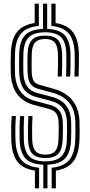

<svg xmlns="http://www.w3.org/2000/svg" viewBox="-20 -930 494 1051"><path d="M217 101V-28.5Q150.5 -30.8 120.4 -62.1Q90.2 -93.5 87.5 -162.8Q85.5 -238.8 90 -294.5H112.5Q108.2 -236.5 110.5 -163.5Q113 -101 140.2 -73.9Q167.5 -46.8 228.2 -46.8Q288.8 -46.8 316.1 -74Q343.5 -101.2 346 -164Q347 -187.5 347.2 -213.2Q347.5 -239 346.5 -261.8Q344.8 -310.8 323.1 -338.8Q301.5 -366.8 256.8 -378.2L178.5 -399Q132 -411.2 109.2 -444.1Q86.5 -477 85 -534.8Q84.2 -561.2 84.4 -586.5Q84.5 -611.8 85.2 -638.2Q87.5 -706.8 117.9 -737.9Q148.2 -769 215.5 -771.5V-909.8H238.2V-771.5Q304 -769.2 333.6 -738.1Q363.2 -707 365.8 -638Q366.5 -613.5 366.1 -579.1Q365.8 -544.8 364.5 -511.2H341.8Q343 -545 343.4 -579.1Q343.8 -613.2 343 -637.2Q340.8 -699.5 314 -726.4Q287.2 -753.2 228 -753.2Q166 -753.2 138.1 -726.4Q110.2 -699.5 108.2 -637.2Q107.5 -611.2 107.2 -586.4Q107 -561.5 107.8 -535.5Q109 -486 127.4 -458.5Q145.8 -431 183.5 -421L261.8 -400.5Q315 -386.5 341.2 -353.1Q367.5 -319.8 369.5 -262.8Q371.2 -218.2 368.8 -162.8Q366 -93.8 336 -62.4Q306 -31 239.8 -28.5V101ZM228.2 -65Q179.5 -65 157.5 -88Q135.5 -111 133.5 -164.2Q131.2 -232.8 135.2 -294.5H157.8Q156 -262.8 155.6 -231.5Q155.2 -200.2 156.2 -165Q158 -121.5 174.6 -102.5Q191.2 -83.5 228.2 -83.5Q265 -83.5 281.8 -102.6Q298.5 -121.8 300.2 -166Q302.5 -219.8 301 -260Q299.8 -292.8 287.2 -310Q274.8 -327.2 247.2 -334L168 -355Q43 -387.8 39 -533.5Q38.2 -560.5 38.5 -586.5Q38.8 -612.5 39.5 -640Q42.2 -715.5 72.8 -754.6Q103.2 -793.8 169.8 -804V-909.8H192.5V-788.2Q125.8 -781.8 95.4 -746.5Q65 -711.2 62.2 -639Q61.5 -612 61.4 -586.2Q61.2 -560.5 62 -534Q65.2 -405 173.2 -377.2L252.2 -356.2Q288 -347 305.1 -324.4Q322.2 -301.8 323.8 -261Q325.5 -219.2 323 -164.8Q320.8 -111.5 298.9 -88.2Q277 -65 228.2 -65ZM387.5 -511.2Q388.8 -543.8 389.1 -578.6Q389.5 -613.5 388.8 -638.8Q386 -711.2 356.2 -746.6Q326.5 -782 261.2 -788.2V-909.8H284.2V-804Q349 -793.8 378.9 -754.5Q408.8 -715.2 411.8 -639.8Q412.5 -613 412 -577.8Q411.5 -542.5 410.2 -511.2ZM262.8 101V-11.8Q328.5 -18.2 358.6 -53.8Q388.8 -89.2 391.8 -162Q392.8 -185.8 393.1 -212.8Q393.5 -239.8 392.5 -263.8Q390 -329 359.1 -367.5Q328.2 -406 266.5 -422.5L188.8 -443.8Q159.5 -451.5 145.6 -473.2Q131.8 -495 130.8 -536.2Q130 -561.8 130.1 -586.2Q130.2 -610.8 131 -636.5Q133 -689.2 155.4 -712.1Q177.8 -735 228 -735Q275.2 -735 296.6 -712.1Q318 -689.2 320 -636.2Q320.8 -612.8 320.4 -579.1Q320 -545.5 318.8 -511.2H296Q297 -546 297.5 -579Q298 -612 297.2 -635.5Q295.5 -679 279.5 -697.8Q263.5 -716.5 228 -716.5Q189.8 -716.5 172.6 -697.8Q155.5 -679 153.8 -635.5Q153.2 -610 153 -586.1Q152.8 -562.2 153.5 -536.8Q154.5 -504.8 163.9 -488.4Q173.2 -472 194 -466.5L271.5 -444.5Q410.2 -406 415.2 -264.8Q416.2 -240.2 416 -212.6Q415.8 -185 414.8 -161Q411.5 -85 381.2 -45.8Q351 -6.5 285.8 4V101ZM171.2 101V4Q105.5 -6.2 75.1 -45.6Q44.8 -85 41.8 -161Q40.8 -194.2 41.1 -230.4Q41.5 -266.5 44.5 -294.5H67.2Q64.8 -268.2 64.1 -234.1Q63.5 -200 64.8 -161.8Q67.5 -89 97.8 -53.5Q128 -18 194 -11.8V101Z"/></svg>

Font: Big Shoulders Inline Text
Style: Bold
Weight: 700
Designer: Patric King
Foundry: XO Type Co
Version: Version 1.000